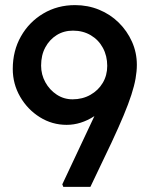

<svg xmlns="http://www.w3.org/2000/svg" viewBox="-20 -732 591 752"><path d="M228 0 224 -10 432 -452 435 -369Q417 -339 395.5 -316Q374 -293 348.5 -276.5Q323 -260 296 -251.5Q269 -243 241 -243Q184 -243 136 -273Q88 -303 59 -353Q30 -403 30 -462Q30 -533 62 -589.5Q94 -646 149.5 -679Q205 -712 274 -712Q324 -712 368 -694Q412 -676 445 -643.5Q478 -611 497 -568.5Q516 -526 516 -478Q516 -453 511 -424.5Q506 -396 494.5 -360.5Q483 -325 464 -279.5Q445 -234 417 -174L334 0ZM400 -474Q400 -513 383 -544.5Q366 -576 335.5 -594Q305 -612 266 -612Q230 -612 202 -594.5Q174 -577 157.5 -546.5Q141 -516 141 -475Q141 -440 157.5 -410Q174 -380 202 -361.5Q230 -343 264 -343Q303 -343 334 -360.5Q365 -378 382.5 -407.5Q400 -437 400 -474Z"/></svg>

Font: Mach
Style: Regular
Weight: 400
Version: Version 1.002